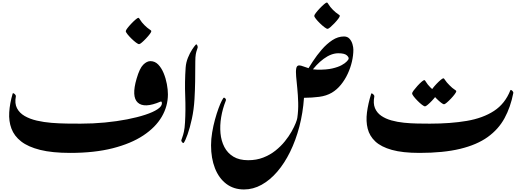

<svg xmlns="http://www.w3.org/2000/svg" viewBox="-20 -1200 4114 1513"><path d="M1172.4 -954.6Q1172.9 -948.2 1160.4 -931.6Q1147.9 -915 1130.6 -896.7Q1113.3 -878.4 1097.9 -865.2Q1082.5 -852.1 1076.2 -852.1Q1068.4 -852.1 1051.5 -864.7Q1034.7 -877.4 1016.1 -895.5Q997.6 -913.6 984.4 -930.2Q971.2 -946.8 971.2 -954.6Q971.2 -961.4 984.1 -978.3Q997.1 -995.1 1014.9 -1013.9Q1032.7 -1032.7 1048.6 -1046.1Q1064.5 -1059.6 1070.3 -1059.6Q1075.7 -1059.6 1085.2 -1042.7Q1094.7 -1025.9 1118.2 -1002Q1142.1 -978.5 1157.2 -969.2Q1172.4 -960 1172.4 -954.6ZM1255.9 -385.7Q1255.9 -392.6 1253.4 -397.2Q1251 -401.9 1244.1 -398.9Q1117.2 -344.7 1065.9 -391.4Q1014.6 -438 1056.6 -580.6Q1080.1 -661.6 1108.6 -689.9Q1137.2 -718.3 1165 -718.3Q1200.7 -718.3 1226.6 -691.7Q1252.4 -665 1269.5 -623.8Q1286.6 -582.5 1294.9 -537.8Q1303.2 -493.2 1303.2 -456.5Q1303.2 -362.8 1254.4 -279.5Q1205.6 -196.3 1108.9 -132.3Q1012.2 -68.4 868.2 -31.7Q724.1 4.9 533.7 4.9Q391.1 4.9 296.4 -18.8Q201.7 -42.5 146.7 -85.4Q91.8 -128.4 70.1 -186.8Q48.3 -245.1 52.7 -315.2Q57.1 -385.3 79.6 -461.9Q81.5 -467.8 88.1 -464.4Q94.7 -460.9 100.3 -453.9Q106 -446.8 105 -440.9Q94.2 -385.3 113.8 -347.4Q133.3 -309.6 174.3 -285.9Q215.3 -262.2 270.3 -249.5Q325.2 -236.8 386.2 -231.9Q447.3 -227.1 506.6 -226.3Q565.9 -225.6 615.2 -225.6Q713.4 -225.6 807.1 -234.6Q900.9 -243.7 981.9 -259.5Q1063 -275.4 1124.8 -295.7Q1186.5 -315.9 1221.2 -339.1Q1255.9 -362.3 1255.9 -385.7Z M1442.9 -667Q1445.8 -707.5 1460.9 -744.9Q1476.1 -782.2 1493.9 -809.3Q1511.7 -836.4 1521.5 -846.7Q1528.8 -855 1534.2 -843.3Q1539.6 -831.5 1537.6 -824.7Q1536.1 -817.4 1531.5 -805.7Q1526.9 -793.9 1522.9 -772.7Q1519 -751.5 1519 -714.4Q1519 -631.8 1517.8 -559.3Q1516.6 -486.8 1512.7 -419.9Q1507.8 -335.9 1491.9 -263.4Q1476.1 -190.9 1458.3 -141.4Q1440.4 -91.8 1429.2 -76.2Q1424.3 -68.8 1415.8 -78.6Q1407.2 -88.4 1408.7 -94.7Q1411.1 -104 1417 -119.1Q1422.9 -134.3 1429.2 -161.9Q1435.5 -189.5 1438 -235.4Q1443.8 -334.5 1439.5 -443.8Q1435.1 -553.2 1442.9 -667Z M2657.7 -1075.2Q2658.2 -1068.8 2645.8 -1052.2Q2633.3 -1035.6 2616 -1017.3Q2598.6 -999 2583.3 -985.8Q2567.9 -972.7 2561.5 -972.7Q2553.7 -972.7 2536.9 -985.4Q2520 -998 2501.5 -1016.1Q2482.9 -1034.2 2469.7 -1050.8Q2456.5 -1067.4 2456.5 -1075.2Q2456.5 -1082 2469.5 -1098.9Q2482.4 -1115.7 2500.2 -1134.5Q2518.1 -1153.3 2533.9 -1166.7Q2549.8 -1180.2 2555.7 -1180.2Q2561 -1180.2 2570.6 -1163.3Q2580.1 -1146.5 2603.5 -1122.6Q2627.4 -1099.1 2642.6 -1089.8Q2657.7 -1080.6 2657.7 -1075.2ZM1902.8 293Q1821.3 293 1762.9 248.5Q1704.6 204.1 1673.8 125.5Q1643.1 46.9 1643.1 -55.2Q1643.1 -104 1651.9 -156.5Q1660.6 -209 1674.1 -257.8Q1687.5 -306.6 1701.9 -345.7Q1716.3 -384.8 1728.3 -407.7Q1740.2 -430.7 1745.1 -430.7Q1749 -430.7 1756.1 -423.6Q1763.2 -416.5 1758.8 -405.3Q1733.9 -342.8 1722.9 -276.9Q1711.9 -210.9 1717.5 -150.4Q1723.1 -89.8 1748 -41.7Q1772.9 6.3 1819.1 34.4Q1865.2 62.5 1936 62.5Q2001 62.5 2054.7 41.5Q2108.4 20.5 2150.6 -13.2Q2192.9 -46.9 2224.6 -86.2Q2256.3 -125.5 2277.6 -163.3Q2298.8 -201.2 2310.1 -229.7Q2321.3 -258.3 2322.8 -270.5Q2331.5 -331.1 2329.8 -390.6Q2328.1 -450.2 2322.8 -503.2Q2317.4 -556.2 2313.7 -597.2Q2310.1 -638.2 2314.5 -661.4Q2318.8 -684.6 2337.4 -684.6Q2350.1 -684.6 2371.3 -676.3Q2392.6 -668 2420.7 -659.7Q2448.7 -651.4 2481.9 -650.9Q2552.2 -649.9 2598.6 -660.6Q2645 -671.4 2672.6 -686.8Q2700.2 -702.1 2712.6 -715.8Q2725.1 -729.5 2726.6 -734.4Q2731.4 -747.6 2713.1 -763.9Q2694.8 -780.3 2646 -780.3Q2590.3 -780.3 2530.8 -736.6Q2471.2 -692.9 2422.4 -622.1Q2416 -623 2404.3 -627Q2392.6 -630.9 2392.6 -630.9Q2414.1 -668.5 2445.3 -716.3Q2476.6 -764.2 2515.4 -809.1Q2554.2 -854 2598.6 -883.3Q2643.1 -912.6 2690.9 -912.6Q2718.3 -912.6 2734.4 -894.5Q2750.5 -876.5 2757.6 -851.8Q2764.6 -827.1 2764.6 -808.1Q2764.6 -764.2 2753.4 -715.1Q2742.2 -666 2720.2 -618.7Q2698.2 -571.3 2666.7 -532.5Q2635.3 -493.7 2595.2 -469.7Q2551.8 -444.3 2495.4 -437Q2439 -429.7 2375.5 -429.2Q2367.2 -310.1 2338.9 -201.9Q2310.5 -93.8 2266.1 -3.4Q2221.7 86.9 2164.6 153.3Q2107.4 219.7 2041 256.3Q1974.6 293 1902.8 293Z M3285.2 4.9Q3152.8 4.9 3068.1 -18.8Q2983.4 -42.5 2937.7 -85.2Q2892.1 -127.9 2877.4 -186.3Q2862.8 -244.6 2871.8 -314.2Q2880.9 -383.8 2904.8 -460.4Q2906.2 -466.3 2912.8 -462.9Q2919.4 -459.5 2925.3 -452.4Q2931.2 -445.3 2929.7 -439.5Q2919.4 -385.3 2934.8 -348.1Q2950.2 -311 2984.1 -287.6Q3018.1 -264.2 3064.5 -251.2Q3110.8 -238.3 3163.6 -232.9Q3216.3 -227.5 3268.8 -226.6Q3321.3 -225.6 3366.7 -225.6Q3530.8 -225.6 3658.2 -247.3Q3785.6 -269 3872.8 -325.9Q3960 -382.8 4001.5 -488.3Q4003.9 -493.7 4010 -490Q4016.1 -486.3 4021.2 -479.5Q4026.4 -472.7 4024.9 -466.8Q4003.4 -356 3955.8 -268.6Q3908.2 -181.2 3823.2 -120.1Q3738.3 -59.1 3606.4 -27.1Q3474.6 4.9 3285.2 4.9ZM3425.8 -463.9Q3425.8 -457.5 3413.6 -441.2Q3401.4 -424.8 3384 -406.5Q3366.7 -388.2 3351.1 -375Q3335.4 -361.8 3329.6 -361.8Q3321.8 -361.8 3305.2 -374.5Q3288.6 -387.2 3270.8 -405.3Q3252.9 -423.3 3240.2 -439.7Q3227.5 -456.1 3227.5 -463.9Q3227.5 -470.7 3239.7 -487.3Q3252 -503.9 3269.3 -522.9Q3286.6 -542 3302 -555.4Q3317.4 -568.8 3323.7 -568.8Q3329.1 -568.8 3338.4 -552.2Q3347.7 -535.6 3371.6 -511.2Q3395.5 -487.8 3410.6 -478.5Q3425.8 -469.2 3425.8 -463.9ZM3575.7 -481Q3575.7 -474.6 3563.5 -458Q3551.3 -441.4 3533.9 -423.1Q3516.6 -404.8 3501 -391.6Q3485.4 -378.4 3479.5 -378.4Q3471.7 -378.4 3455.3 -391.1Q3439 -403.8 3420.9 -421.9Q3402.8 -439.9 3390.1 -456.5Q3377.4 -473.1 3377.4 -481Q3377.4 -487.8 3389.9 -504.2Q3402.3 -520.5 3419.4 -538.6Q3436.5 -556.6 3452.1 -569.8Q3467.8 -583 3474.1 -583Q3479 -583 3488.5 -567.6Q3498 -552.2 3522 -528.3Q3545.4 -504.4 3560.5 -495.4Q3575.7 -486.3 3575.7 -481Z"/></svg>

Font: Awami Nastaliq
Style: Bold
Weight: 700
Designer: Peter Martin, SIL International
Foundry: SIL International
Version: Version 3.100